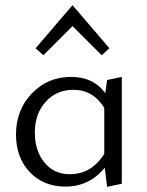

<svg xmlns="http://www.w3.org/2000/svg" viewBox="-20 -718 569 744"><path d="M261 -617 148 -504 118 -531 261 -698 404 -531 374 -504ZM395 -408 452 -420V-6L395 6L386 -68Q326 5 234 5Q148 5 95 -51.5Q42 -108 42 -197Q42 -292 103.5 -356Q165 -420 255 -420Q342 -420 388 -357ZM250 -43Q335 -43 384 -122V-300Q341 -370 264 -370Q199 -370 157 -323.5Q115 -277 115 -204Q115 -134 152 -88.5Q189 -43 250 -43Z"/></svg>

Font: EauTestInfant
Style: Regular
Weight: 400
Designer: Christian Thalmann (Catharsis Fonts)
Version: Version 0.001;PS 000.001;hotconv 1.0.88;makeotf.lib2.5.64775